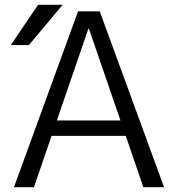

<svg xmlns="http://www.w3.org/2000/svg" viewBox="-20 -777 736 797"><path d="M349 -658H347L216 -277H480ZM100 -590H25L138 -757H240ZM502 -213H194L121 0H38L304 -730H394L661 0H575Z"/></svg>

Font: M PLUS 1p
Style: Regular
Weight: 400
Version: Version 1.062